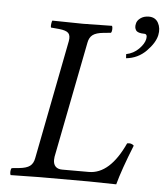

<svg xmlns="http://www.w3.org/2000/svg" viewBox="-51 -744 682 791"><g transform="rotate(5 290.0 -348.0)"><path d="M117 -76 213 -569Q217 -592 207.5 -602Q198 -612 169 -615L135 -618Q133 -622 134.5 -633Q136 -644 138 -647Q226 -645 265 -645Q295 -645 385 -647Q388 -640 387 -630.5Q386 -621 383 -618L352 -615Q322 -612 308 -601.5Q294 -591 290 -569L196 -89Q195 -82 195 -76Q195 -58 204.5 -48.5Q214 -39 232 -39H342Q429 -39 489 -170Q506 -174 517 -163Q476 -61 459 2Q371 0 345 0H142Q112 0 22 2Q19 -5 20 -14.5Q21 -24 24 -27L55 -30Q85 -33 99 -43.5Q113 -54 117 -76ZM533 -698Q560 -698 572 -676Q584 -654 578 -625Q571 -593 537 -558.5Q503 -524 454 -519L453 -536Q483 -542 504.5 -563.5Q526 -585 530 -605Q534 -626 520 -626Q493 -626 485.5 -637Q478 -648 482 -664Q484 -677 498 -687.5Q512 -698 533 -698Z"/></g></svg>

Font: Linux Libertine O
Style: Italic
Weight: 400
Italic angle: -12°
Designer: Philipp H. Poll
Foundry: Philipp H. Poll
Version: Version 5.1.6